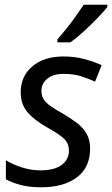

<svg xmlns="http://www.w3.org/2000/svg" viewBox="-20 -786 476 816"><path d="M155 10Q106 10 69.5 0.5Q33 -9 5 -24V-105Q30 -89 70 -75.5Q110 -62 152 -62Q211 -62 242 -85Q273 -108 273 -146Q273 -175 254 -194.5Q235 -214 183 -243Q126 -275 97 -309Q68 -343 68 -394Q68 -462 117.5 -504Q167 -546 250 -546Q299 -546 340.5 -534.5Q382 -523 412 -509L384 -439Q358 -451 326 -461.5Q294 -472 250 -472Q206 -472 181 -451.5Q156 -431 156 -399Q156 -373 173.5 -353.5Q191 -334 244 -305Q278 -285 305 -265Q332 -245 347.5 -218.5Q363 -192 363 -155Q363 -74 306.5 -32Q250 10 155 10ZM224 -606V-619Q241 -638 262 -664Q283 -690 302 -717Q321 -744 336 -766H436V-756Q422 -738 394.5 -709.5Q367 -681 336 -652.5Q305 -624 279 -606Z"/></svg>

Font: BC Sans
Style: Italic
Weight: 400
Italic angle: -12°
Designer: Monotype Design Team
Designer: Province of B.C.
Foundry: Monotype Imaging Inc.
Version: Version 2.000;GOOG;noto-source:20170915:90ef993387c0